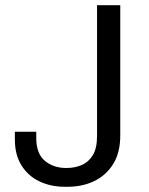

<svg xmlns="http://www.w3.org/2000/svg" viewBox="-20 -706 570 736"><path d="M229 10Q174 10 130.5 -11Q87 -32 62 -72.5Q37 -113 37 -171V-201H119V-177Q119 -117 152 -89.5Q185 -62 234 -62Q267 -62 293.5 -73.5Q320 -85 336 -111.5Q352 -138 352 -185V-686H441V-187Q441 -121 414 -77.5Q387 -34 341.5 -12Q296 10 239 10Z"/></svg>

Font: Chivo Medium Light
Style: Regular
Weight: 300
Version: Version 2.002